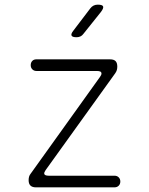

<svg xmlns="http://www.w3.org/2000/svg" viewBox="-20 -805 640 825"><path d="M134 0Q119 0 111 -7.5Q103 -15 103 -31Q103 -39 105 -46Q107 -53 112 -59L410 -475Q413 -479 414.5 -482.5Q416 -486 416 -489Q416 -495 411 -497.5Q406 -500 397 -500H137Q126 -500 119 -507Q112 -514 112 -525Q112 -536 118.5 -543Q125 -550 136 -550H453Q469 -550 476.5 -542.5Q484 -535 484 -519Q484 -511 482 -504Q480 -497 475 -490L176 -74Q173 -69 171.5 -66Q170 -63 170 -60Q170 -55 175 -52.5Q180 -50 189 -50H472Q483 -50 490 -43Q497 -36 497 -25Q497 -14 490 -7Q483 0 472 0ZM309 -645Q291 -645 287.5 -652Q284 -659 295 -673L368 -769Q374 -777 382 -781Q390 -785 400 -785Q420 -785 423 -777.5Q426 -770 414 -754L338 -659Q333 -652 325.5 -648.5Q318 -645 309 -645Z"/></svg>

Font: Maple Mono NL Thin
Style: Regular
Weight: 250
Monospace: yes
Designer: subframe7536
Version: Version 7.000